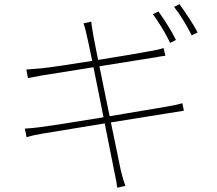

<svg xmlns="http://www.w3.org/2000/svg" viewBox="-20 -836 1017 901"><path d="M805.7 -648.4 778.3 -634.8 770.5 -650.4Q755.9 -679.7 735.4 -712.9Q714.8 -746.1 697.3 -769.5L723.6 -782.2Q744.1 -753.9 767.6 -716.3Q791 -678.7 805.7 -648.4ZM907.2 -683.6 879.9 -669.9Q838.9 -750 796.9 -803.7L822.3 -816.4Q842.8 -788.1 868.2 -749.5Q893.6 -710.9 907.2 -683.6ZM372.1 -726.6 408.2 -734.4Q410.2 -713.9 414.1 -694.3Q416 -684.6 417 -674.8Q418.9 -659.2 470.7 -406.2Q522.5 -153.3 544.9 -45.9Q546.9 -39.1 547.9 -32.2Q559.6 13.7 568.4 36.1L530.3 44.9Q526.4 23.4 525.4 12.7Q522.5 -4.9 514.6 -40Q493.2 -149.4 442.9 -400.4Q392.6 -651.4 387.7 -667Q382.8 -693.4 372.1 -726.6ZM175.8 -515.6Q240.2 -522.5 428.2 -552.7Q616.2 -583 699.2 -598.6Q724.6 -603.5 748 -610.4L755.9 -574.2Q746.1 -573.2 741.2 -572.3Q736.3 -571.3 726.6 -570.3Q721.7 -568.4 706.1 -566.4Q231.4 -491.2 179.7 -482.4Q145.5 -476.6 111.3 -469.7L103.5 -509.8Q139.6 -512.7 175.8 -515.6ZM168 -239.3Q237.3 -248 441.4 -281.7Q645.5 -315.4 763.7 -335.9Q818.4 -345.7 835.9 -351.6L842.8 -316.4Q806.6 -310.5 769.5 -304.7Q634.8 -283.2 465.3 -255.9Q295.9 -228.5 179.7 -209Q136.7 -202.1 104.5 -192.4L96.7 -232.4Q131.8 -234.4 168 -239.3Z"/></svg>

Font: Min Sans VF VF
Style: Regular
Weight: 400
Designer: Jinseong-Kim, NotoSansCJK, Nunito
Foundry: Jinseong-Kim
Version: Version 1.420;Glyphs 3.1.2 (3151)